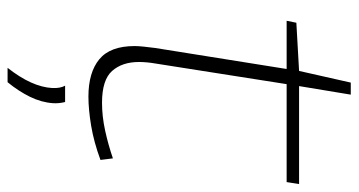

<svg xmlns="http://www.w3.org/2000/svg" viewBox="-234 -470 923 494"><g transform="rotate(90 227.0 -223.5)"><path d="M388 -53 392 -21Q346 -4 304 3Q262 10 229 10Q167 10 133 -18Q99 -46 99 -109Q99 -118 100.5 -132.5Q102 -147 104 -162L158 -500H34L39 -525L163 -532L193 -665H224L202 -532H454L449 -500H197L144 -163Q140 -140 140 -120Q140 -77 163 -51Q186 -25 245 -25Q280 -25 316.5 -33Q353 -41 388 -53ZM201 70H243Q247 86 246 101Q244 131 229.5 160.5Q215 190 192 218H155Q204 156 207 103Q208 83 201 70Z"/></g></svg>

Font: Georama Extended ExtraLight
Style: Italic
Weight: 200
Width: 7
Italic angle: -9°
Designer: Jean-Baptiste Levee
Foundry: Production Type
Version: Version 1.000